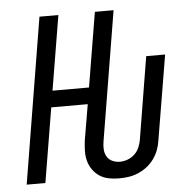

<svg xmlns="http://www.w3.org/2000/svg" viewBox="-53 -788 855 849"><g transform="rotate(-5 375.0 -363.5)"><path d="M441 8Q418 8 395.5 3.5Q373 -1 355 -13Q337 -25 324.5 -43Q312 -61 306.5 -82Q301 -103 301.5 -126Q302 -149 305 -172L332 -331H170L115 0H32L153 -735H237L182 -404H344L399 -735H482L387 -160Q384 -143 385 -125.5Q386 -108 394.5 -93.5Q403 -79 418.5 -72Q434 -65 452 -65Q469 -65 486.5 -71.5Q504 -78 517.5 -91Q531 -104 538 -120.5Q545 -137 548 -155L608 -520H692L629 -143Q626 -121 618 -100.5Q610 -80 596.5 -61.5Q583 -43 564.5 -29Q546 -15 525.5 -6.5Q505 2 483.5 5Q462 8 441 8Z"/></g></svg>

Font: Zed Sans Extended
Style: Italic
Weight: 400
Width: 7
Italic angle: -9°
Designer: Belleve Invis
Foundry: Belleve Invis
Version: Version 1.0.0; ttfautohint (v1.8.4)